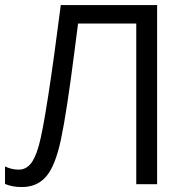

<svg xmlns="http://www.w3.org/2000/svg" viewBox="-20 -734 744 765"><path d="M606 0H522.9V-640.1H291L275.9 -522.9Q246.1 -289.1 223.4 -180.9Q200.7 -72.8 163.6 -30.3Q126.5 12.2 64.9 11.2Q28.8 11.2 0 -1V-70.8Q26.4 -58.1 55.2 -58.1Q81.1 -58.1 100.3 -79.3Q119.6 -100.6 134.5 -153.1Q149.4 -205.6 172.1 -352.3Q194.8 -499 222.2 -713.9H606Z"/></svg>

Font: Zoram GWebM
Style: Regular
Weight: 400
Foundry: Ascender Corporation
Version: Version 1.000